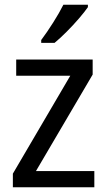

<svg xmlns="http://www.w3.org/2000/svg" viewBox="-20 -786 449 806"><path d="M376 0H34V-57L275 -468H48V-536H369V-473L131 -68H376ZM349 -756Q336 -737 311.5 -708.5Q287 -680 259 -652Q231 -624 209 -606H153V-618Q177 -650 203 -691Q229 -732 246 -766H349Z"/></svg>

Font: Noto Sans Telugu SemiCondensed
Style: Regular
Weight: 400
Width: 4
Designer: Jelle Bosma - Monotype Design Team
Foundry: Monotype Imaging Inc.
Version: Version 2.005; ttfautohint (v1.8.4.7-5d5b)